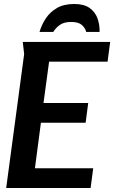

<svg xmlns="http://www.w3.org/2000/svg" viewBox="-20 -942 572 962"><path d="M94 -732H532L519 -633H226L198 -426H422L409 -327H185L155 -99H447L434 0H11L101 -671ZM178 -782Q189 -819 210 -850.5Q231 -882 265.5 -902Q300 -922 352 -922Q401 -922 429 -902Q457 -882 468.5 -850Q480 -818 479 -782H412Q407 -802 390 -817Q373 -832 336 -832Q300 -832 279 -816.5Q258 -801 247 -782Z"/></svg>

Font: Rosario
Style: Bold Italic
Weight: 700
Italic angle: -8.05°
Designer: Hector Gatti
Foundry: Omnibus Type
Version: Version 1.101; ttfautohint (v1.8.1.43-b0c9)